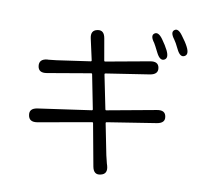

<svg xmlns="http://www.w3.org/2000/svg" viewBox="-93 -946 1186 1100"><g transform="rotate(10 500.0 -396.0)"><path d="M562 50Q522 60 513 12L468 -233Q467 -238 462 -237L153 -182Q105 -174 99 -214Q92 -253 140 -260L449 -304Q454 -305 453 -310L414 -508Q413 -513 408 -512L157 -469Q109 -461 104 -501Q99 -541 147 -546H153Q176 -548 199 -551L394 -579Q399 -580 398 -585L371 -707Q360 -754 400 -762Q439 -770 447 -722L469 -596Q470 -591 475 -592L728 -638Q776 -647 782 -609Q788 -572 741 -564L488 -525Q483 -524 484 -519L524 -322Q525 -317 530 -318L815 -370Q863 -379 869 -341Q876 -304 828 -296L543 -251Q538 -250 539 -245L575 -64Q580 -41 586 -19L590 -6Q603 41 562 50ZM807 -662Q783 -650 761 -693Q739 -737 733 -746Q704 -784 725 -799Q746 -814 774 -775Q797 -743 810 -717Q831 -674 807 -662ZM917 -702Q893 -690 872 -733Q853 -772 843 -785Q814 -823 834 -838Q854 -854 882 -815Q908 -781 920 -757Q942 -714 917 -702Z"/></g></svg>

Font: Resource Han Rounded JP Normal
Style: Regular
Weight: 350
Designer: Cyano Hao (round all glyphs); Ryoko NISHIZUKA 西塚涼子 (kana, bopomofo & ideographs); Paul D. Hunt (Latin, Greek & Cyrillic)
Foundry: Cyano Hao
Version: 0.990